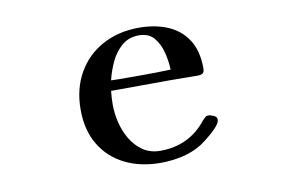

<svg xmlns="http://www.w3.org/2000/svg" viewBox="-61 -625 1123 739"><g transform="rotate(-10 500.0 -255.5)"><path d="M612 -339Q611 -370 602.5 -405Q594 -440 573.5 -465Q553 -490 514 -490Q474 -490 446.5 -466Q419 -442 403 -407Q387 -372 379 -338Q396 -337 413 -337Q430 -337 446 -337H502Q530 -337 557 -337.5Q584 -338 612 -339ZM757 -120Q757 -110 751 -101Q740 -85 716 -64.5Q692 -44 675 -33Q640 -11 597.5 -1.5Q555 8 513 8Q434 8 373.5 -22Q313 -52 278.5 -109Q244 -166 244 -247Q244 -328 279 -389.5Q314 -451 376.5 -485Q439 -519 519 -519Q583 -519 632 -498Q681 -477 709 -433.5Q737 -390 737 -322Q737 -307 730 -302.5Q723 -298 709 -298Q681 -298 652.5 -298.5Q624 -299 595 -299Q540 -299 484 -298.5Q428 -298 372 -298Q369 -271 369 -245Q369 -211 377.5 -175Q386 -139 404.5 -108Q423 -77 451.5 -57.5Q480 -38 520 -38Q632 -38 701 -125Q706 -130 711 -135Q716 -140 724 -140Q732 -140 744.5 -134.5Q757 -129 757 -120Z"/></g></svg>

Font: Kaisei Opti
Style: Bold
Weight: 700
Designer: Font-Kai, 金井和夫
Foundry: KAZUO KANAI
Version: Version 5.003